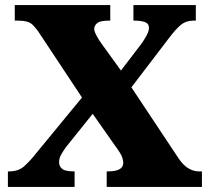

<svg xmlns="http://www.w3.org/2000/svg" viewBox="-20 -734 825 754"><path d="M11 0V-61H17Q53 -61 76 -82Q99 -103 121 -131L302 -351L137 -600Q121 -625 105.5 -639Q90 -653 51 -653H38V-714H413V-653H407Q373 -653 361.5 -643Q350 -633 350 -621Q350 -611 358.5 -595Q367 -579 377 -565L455 -457L536 -563Q544 -574 554.5 -592.5Q565 -611 565 -624Q565 -642 548.5 -647.5Q532 -653 509 -653H504V-714H749V-653H740Q711 -653 691 -637Q671 -621 641 -581L496 -391L680 -114Q700 -84 720.5 -72.5Q741 -61 760 -61H773V0H399V-61H404Q464 -61 464 -94Q464 -105 459 -118.5Q454 -132 431 -163L344 -287L238 -155Q229 -142 220.5 -127.5Q212 -113 212 -97Q212 -81 224 -71Q236 -61 269 -61H273V0Z"/></svg>

Font: Noto Serif Myanmar Black
Style: Regular
Weight: 900
Designer: Ben Mitchell and the Monotype Design Team
Foundry: Monotype Imaging Inc.
Version: Version 2.106; ttfautohint (v1.8.4.7-5d5b)